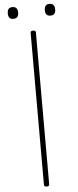

<svg xmlns="http://www.w3.org/2000/svg" viewBox="-78 -1334 561 1385"><g transform="rotate(-5 202.5 -641.5)"><path d="M203 14Q192 14 187.5 10Q183 6 183 -1V-1100Q183 -1108 187.5 -1111.5Q192 -1115 202 -1115Q211 -1115 216 -1111.5Q221 -1108 221 -1100V-1Q221 6 217 10Q213 14 203 14ZM67 -1212Q49 -1212 40 -1222.5Q31 -1233 31 -1253Q31 -1276 40 -1286.5Q49 -1297 68 -1297Q87 -1297 96.5 -1286.5Q106 -1276 106 -1254Q106 -1232 96 -1222Q86 -1212 67 -1212ZM337 -1212Q317 -1212 308 -1222.5Q299 -1233 299 -1253Q299 -1276 308.5 -1286.5Q318 -1297 336 -1297Q355 -1297 364.5 -1286.5Q374 -1276 374 -1254Q374 -1232 364.5 -1222Q355 -1212 337 -1212Z"/></g></svg>

Font: Playwrite FR Moderne Thin
Style: Regular
Weight: 250
Version: Version 1.002